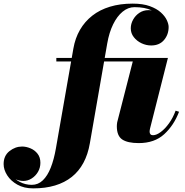

<svg xmlns="http://www.w3.org/2000/svg" viewBox="-220 -780 1021 1060"><path d="M-37 260Q-87.5 260 -124 239.5Q-160.5 219 -180.2 188Q-200 157 -200 126Q-200 80 -168 54.5Q-136 29 -98 29Q-75.5 29 -52 38.8Q-28.5 48.5 -12.8 68.5Q3 88.5 3 118.5Q3 146 -10.2 168.8Q-23.5 191.5 -45 205.2Q-66.5 219 -91 219Q-114.5 219 -139.5 207.2Q-164.5 195.5 -181.8 174.5Q-199 153.5 -199 126H-180Q-180 156 -161 182Q-142 208 -111 224.2Q-80 240.5 -44.5 240.5Q-9.5 240.5 16.5 215.5Q42.5 190.5 60.2 145.5Q78 100.5 88.5 40L185 -511.5Q195 -569.5 221.5 -615.2Q248 -661 289.5 -693.5Q331 -726 387 -743Q443 -760 512.5 -760Q569 -760 607.2 -746Q645.5 -732 668.2 -711.2Q691 -690.5 701 -668.8Q711 -647 711 -631Q711 -589 685.5 -559Q660 -529 614.5 -529Q587 -529 561.2 -541.2Q535.5 -553.5 518.8 -574.8Q502 -596 502 -623.5Q502 -648.5 514.8 -671.5Q527.5 -694.5 549.5 -709.2Q571.5 -724 600 -724Q626.5 -724 651.8 -711.2Q677 -698.5 693.5 -677.2Q710 -656 710 -631H691Q691 -654.5 672.8 -679.8Q654.5 -705 617.2 -722.8Q580 -740.5 522.5 -740.5Q487.5 -740.5 457 -715.5Q426.5 -690.5 404.5 -645.5Q382.5 -600.5 372 -540L276 11.5Q265.5 72.5 240.5 119Q215.5 165.5 176.2 196.8Q137 228 83.8 244Q30.5 260 -37 260ZM546 10Q484.5 10 454.8 -10Q425 -30 425 -83Q425 -87 425.5 -93.5Q426 -100 427 -105L513 -440.5H91V-460H707L608.5 -71Q606 -61 606 -52.5Q606 -44.5 610.5 -39Q615 -33.5 624.5 -33.5Q643.5 -33.5 667.2 -51Q691 -68.5 713 -99Q735 -129.5 749.5 -169L768.5 -163Q740 -88 686.5 -39Q633 10 546 10Z"/></svg>

Font: Bodoni Moda 11pt Black
Style: Italic
Weight: 900
Italic angle: -13°
Designer: Owen Earl
Foundry: indestructible type
Version: Version 2.004